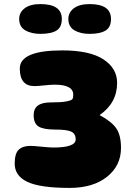

<svg xmlns="http://www.w3.org/2000/svg" viewBox="-20 -915 665 941"><path d="M315 -822Q315 -854 342 -874.5Q369 -895 419 -895Q524 -895 524 -822Q524 -781 497 -765Q470 -749 419 -749Q374 -749 344.5 -766.5Q315 -784 315 -822ZM74 -822Q74 -854 101 -874.5Q128 -895 178 -895Q283 -895 283 -822Q283 -781 256.5 -765Q230 -749 178 -749Q133 -749 103.5 -766.5Q74 -784 74 -822ZM339 -451Q339 -500 248 -500Q229 -500 196.5 -496.5Q164 -493 149 -493Q77 -493 77 -579Q77 -668 285 -668Q420 -668 487 -624Q554 -580 554 -509Q554 -410 468 -351Q526 -320 549.5 -286.5Q573 -253 573 -190Q573 -103 504.5 -48.5Q436 6 321 6Q177 6 114.5 -23.5Q52 -53 52 -113Q52 -163 72 -181.5Q92 -200 128 -200Q146 -200 184 -196Q222 -192 242 -192Q351 -192 351 -232Q351 -259 330 -269.5Q309 -280 251 -280Q193 -280 169 -295Q145 -310 145 -351Q145 -413 227 -413Q280 -413 305.5 -418Q331 -423 335 -429.5Q339 -436 339 -451Z"/></svg>

Font: Coiny 2.0
Style: Regular
Weight: 400
Version: Version 1.001 July 11, 2018